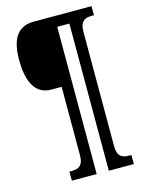

<svg xmlns="http://www.w3.org/2000/svg" viewBox="-128 -836 769 1023"><g transform="rotate(-15 256.0 -324.5)"><path d="M138 111H275V-701H342V111H480V61H469C433 61 403 53 403 -10V-638C403 -701 433 -710 469 -710H480V-760H160C66 -760 33 -689 33 -582C33 -478 62 -386 158 -386H215V-10C215 53 185 61 148 61H138Z"/></g></svg>

Font: Noto Serif Sinhala ExtraCondensed
Style: Bold
Weight: 700
Width: 2
Designer: Jelle Bosma - Monotype Design Team
Foundry: Monotype Imaging Inc.
Version: Version 2.007